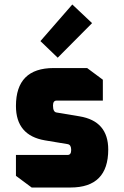

<svg xmlns="http://www.w3.org/2000/svg" viewBox="-20 -835 552 855"><path d="M51 -52V-145H281Q297 -145 297 -167Q297 -190 282 -193L180 -210Q51 -232 51 -363Q51 -532 219 -532H368L438 -480V-387H232Q216 -387 216 -365Q216 -336 232 -334L334 -317Q462 -296 462 -169Q462 0 294 0H121ZM160 -652 302 -815 390 -732 237 -578Z"/></svg>

Font: Oxanium ExtraLight ExtraBold
Style: Regular
Weight: 800
Version: Version 2.000